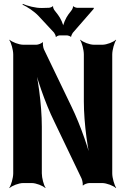

<svg xmlns="http://www.w3.org/2000/svg" viewBox="-20 -941 664 987"><path d="M557 -50V-661C557 -685 568 -722 577 -735L576 -737C564 -725 529 -711 506 -711H463C440 -711 405 -725 393 -737L392 -735C401 -722 411 -685 411 -661V-420C411 -306 432 -159 455 -76L459 -78C441 -160 395 -296 347 -394L206 -687C202 -695 199 -716 201 -722L198 -724C195 -718 176 -711 167 -711H100C77 -711 41 -725 29 -737L28 -735C37 -722 48 -685 48 -661V-50C48 -26 37 11 28 24L29 26C41 14 76 0 99 0H143C166 0 201 14 213 26L214 24C205 11 195 -26 195 -50V-290C195 -404 174 -551 151 -634L147 -633C165 -550 211 -413 259 -316L399 -24C403 -16 407 5 405 11L407 13C410 7 430 0 439 0H505C528 0 564 14 576 26L577 24C568 11 557 -26 557 -50ZM278 -865 261 -887C258 -890 251 -904 253 -908L250 -909C249 -905 236 -901 231 -901L196 -900C163 -899 120 -911 97 -921L96 -917C118 -907 156 -883 179 -858L258 -773C261 -769 268 -756 266 -753L269 -751C270 -755 282 -759 286 -759H326C330 -759 341 -755 343 -752L346 -753C345 -756 352 -769 354 -772L462 -896V-901H376C372 -901 359 -905 358 -909L355 -907C357 -904 350 -890 347 -887L331 -866C319 -850 303 -815 303 -798H307C307 -815 290 -850 278 -865Z"/></svg>

Font: Asimov
Style: EdgeExtreme
Weight: 500
Designer: Google
Version: Version 2.000980: 2014